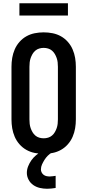

<svg xmlns="http://www.w3.org/2000/svg" viewBox="-20 -943 540 1187"><path d="M250 8Q222 8 194.5 2.5Q167 -3 143 -16.5Q119 -30 100.5 -51Q82 -72 71 -97.5Q60 -123 55.5 -150Q51 -177 51 -205V-530Q51 -558 55.5 -585Q60 -612 71 -637.5Q82 -663 100.5 -684Q119 -705 143 -718.5Q167 -732 194.5 -737.5Q222 -743 250 -743Q278 -743 305.5 -737.5Q333 -732 357 -718.5Q381 -705 399.5 -684Q418 -663 429 -637.5Q440 -612 444.5 -585Q449 -558 449 -530V-205Q449 -177 444.5 -150Q440 -123 429 -97.5Q418 -72 399.5 -51Q381 -30 357 -16.5Q333 -3 305.5 2.5Q278 8 250 8ZM250 -88Q264 -88 277.5 -92Q291 -96 301.5 -105Q312 -114 319 -126Q326 -138 330.5 -151Q335 -164 336.5 -177.5Q338 -191 338 -205V-530Q338 -544 336.5 -557.5Q335 -571 330.5 -584Q326 -597 319 -609Q312 -621 301.5 -630Q291 -639 277.5 -643Q264 -647 250 -647Q236 -647 222.5 -643Q209 -639 198.5 -630Q188 -621 181 -609Q174 -597 169.5 -584Q165 -571 163.5 -557.5Q162 -544 162 -530V-205Q162 -191 163.5 -177.5Q165 -164 169.5 -151Q174 -138 181 -126Q188 -114 198.5 -105Q209 -96 222.5 -92Q236 -88 250 -88ZM272 224Q249 224 227 219Q205 214 186.5 201.5Q168 189 157 168.5Q146 148 146 126Q146 105 154 85Q162 65 174 48Q186 31 202 17.5Q218 4 237 -7L238 -8H301V0Q287 8 275.5 19.5Q264 31 255.5 44.5Q247 58 240 73Q233 88 233 105Q233 114 237.5 123Q242 132 250 138Q258 144 268 146Q278 148 287 148Q297 148 306 146.5Q315 145 324 144V219Q311 221 298 222.5Q285 224 272 224ZM100 -847V-923H400V-847Z"/></svg>

Font: Iosevka Curly
Style: Bold
Weight: 700
Monospace: yes
Designer: Belleve Invis
Foundry: Belleve Invis
Version: Version 22.1.2; ttfautohint (v1.8.4)